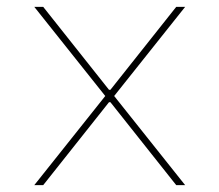

<svg xmlns="http://www.w3.org/2000/svg" viewBox="-20 -540 640 560"><path d="M80 0 287 -260 80 -520H106L298 -278H302L494 -520H520L313 -260L520 0H494L302 -242H298L106 0Z"/></svg>

Font: M PLUS Code Latin Expanded Thin
Style: Regular
Weight: 250
Width: 7
Designer: Coji Morishita
Foundry: UNDERFOREST DESIGN
Version: Version 1.002; ttfautohint (v1.8.3)